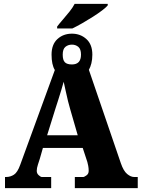

<svg xmlns="http://www.w3.org/2000/svg" viewBox="-20 -978 736 998"><path d="M277 -840Q289 -856 307 -876.5Q325 -897 342 -918.5Q359 -940 368 -958H540V-950Q532 -940 511 -924Q490 -908 462.5 -890.5Q435 -873 407 -857Q379 -841 356 -830H277ZM6 0V-58H12Q34 -58 52.5 -70Q71 -82 85 -121L265 -614Q248 -642 248 -694Q248 -747 278.5 -775Q309 -803 354 -803Q398 -803 429 -775Q460 -747 460 -694Q460 -669 455 -649Q450 -629 442 -615L608 -130Q622 -89 641 -73.5Q660 -58 677 -58H696V0H369V-58H414Q417 -58 429 -66Q441 -74 441 -90Q441 -104 438.5 -116.5Q436 -129 434 -136L410 -209H203L187 -153Q183 -140 177 -122Q171 -104 171 -90Q171 -76 181.5 -67Q192 -58 196 -58H246V0ZM354 -643Q401 -643 401 -694Q401 -723 387 -734.5Q373 -746 354 -746Q334 -746 320 -734.5Q306 -723 306 -694Q306 -666 317 -654.5Q328 -643 354 -643ZM225 -275H384L345 -410Q340 -427 333.5 -452.5Q327 -478 321.5 -505Q316 -532 311 -553Q306 -534 298 -508Q290 -482 282 -456.5Q274 -431 268 -413Z"/></svg>

Font: Noto Serif Condensed Black
Style: Regular
Weight: 900
Width: 3
Designer: Monotype Design Team
Foundry: Monotype Imaging Inc.
Version: Version 2.015; ttfautohint (v1.8.4.7-5d5b)